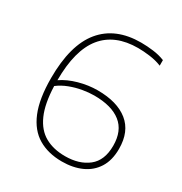

<svg xmlns="http://www.w3.org/2000/svg" viewBox="-175 -880 968 1020"><g transform="rotate(30 308.5 -370.0)"><path d="M348 9Q263.5 9 202.8 -27Q142 -63 109.5 -141.5Q77 -220 77 -347Q77 -549.5 159.2 -649.2Q241.5 -749 398 -749Q435 -749 473.5 -744Q512 -739 544 -726V-692Q511 -705.5 471.2 -710.8Q431.5 -716 399 -716Q256.5 -716 184.2 -626.8Q112 -537.5 112 -353.5Q153.5 -382 211 -398Q268.5 -414 325 -414Q445 -414 511.5 -360.5Q578 -307 578 -201Q578 -131 548.5 -84.2Q519 -37.5 467 -14.2Q415 9 348 9ZM323 -381Q290.5 -381 252.5 -374.5Q214.5 -368 177.8 -354Q141 -340 112.5 -318Q116 -211.5 144.8 -146.8Q173.5 -82 225 -53Q276.5 -24 348 -24Q434.5 -24 488.8 -66.8Q543 -109.5 543 -200Q543 -291.5 486.2 -336.2Q429.5 -381 323 -381Z"/></g></svg>

Font: Encode Sans Exp Th
Style: Regular
Weight: 100
Width: 7
Designer: Multiple Designers
Foundry: Impallari Type
Version: Version 3.002; ttfautohint (v1.8.3) -l 8 -r 50 -G 200 -x 14 